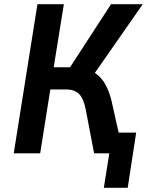

<svg xmlns="http://www.w3.org/2000/svg" viewBox="-20 -725 695 908"><path d="M471 163 497 0H454L468 -98H624L584 163ZM45 0 157 -705H282L234 -407H331L299 -388L505 -705H655L418 -365L372 -402Q407 -396 434 -376.5Q461 -357 478.5 -325.5Q496 -294 507 -250L563 0H425L386 -204Q376 -258 354.5 -280Q333 -302 291 -302H218L170 0Z"/></svg>

Font: Nunito Sans 7pt Condensed
Style: Bold Italic
Weight: 700
Width: 3
Italic angle: -9°
Designer: Vernon Adams
Foundry: Vernon Adams
Version: Version 3.101;gftools[0.9.27]